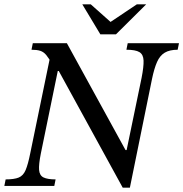

<svg xmlns="http://www.w3.org/2000/svg" viewBox="-41 -856 844 884"><path d="M557 8H524L222 -543L199 -561Q184 -588 172 -602.5Q160 -617 144.5 -622Q129 -627 104 -627L110 -657H267L537 -165H542L611 -498Q621 -549 620 -577Q619 -605 601 -616Q583 -627 541 -627L547 -657H783L777 -627Q740 -627 717.5 -613.5Q695 -600 682 -570.5Q669 -541 659 -493ZM209 0H-21L-15 -30Q24 -30 45 -38.5Q66 -47 77 -73Q88 -99 98 -149L191 -600L261 -529H225L147 -149Q137 -99 139 -73.5Q141 -48 159.5 -39Q178 -30 215 -30ZM493 -698H421L338 -836H377L468 -755L589 -836H632Z"/></svg>

Font: STIX Two Text
Style: Italic
Weight: 400
Italic angle: -12°
Designer: Ross Mills, John Hudson & Paul Hanslow, Tiro Typeworks Ltd; with prior portions MicroPress Inc. and Coen Hoffman, Elsevi
Foundry: Tiro Typeworks Ltd
Version: Version 2.13 b171